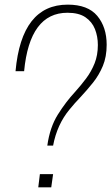

<svg xmlns="http://www.w3.org/2000/svg" viewBox="-20 -808 485 828"><path d="M209 -180H184Q195 -259 229.5 -314Q264 -369 304 -412Q330 -441 352 -470.5Q374 -500 388 -535Q402 -570 402 -614Q402 -651 389.5 -682.5Q377 -714 348.5 -733.5Q320 -753 271 -753Q108 -753 84 -501H47Q73 -788 272 -788Q359 -788 399.5 -739.5Q440 -691 440 -615Q440 -563 423.5 -523.5Q407 -484 381 -451.5Q355 -419 326 -388Q302 -363 280 -336Q226 -271 209 -180ZM201 0H145L152 -57H209Z"/></svg>

Font: Tanohe Sans ExtraLight
Style: Italic
Weight: 200
Designer: Village Type and Design LLC & Cristiano Sobral
Foundry: Cooper Hewitt Smithsonian Design Museum
Version: Version 1.00;September 29, 2021;FontCreator 13.0.0.2655 64-b